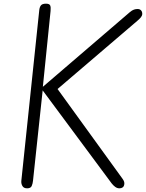

<svg xmlns="http://www.w3.org/2000/svg" viewBox="-20 -1024 794 1044"><path d="M127.5 0Q109 0 101.8 -12.8Q94.5 -25.5 96 -41L193.5 -969Q195.5 -986.5 203 -995.2Q210.5 -1004 230 -1004Q248.5 -1004 252.8 -994.5Q257 -985 255 -964.5L213 -552L685.5 -957.5Q698.5 -968.5 708.5 -971.8Q718.5 -975 728 -975Q740 -975 746.8 -967.8Q753.5 -960.5 753.5 -949Q753.5 -939.5 746.8 -930.8Q740 -922 727.5 -911.5L293 -540L645.5 -53Q653.5 -42 655.2 -34.8Q657 -27.5 655.5 -20Q653.5 -9.5 646.5 -4.8Q639.5 0 629.5 0Q617 0 606.2 -8Q595.5 -16 587 -27L212 -532.5L159.5 -41.5Q158 -26 152.5 -13Q147 0 127.5 0Z"/></svg>

Font: Edu NSW ACT Hand Pre
Style: Regular
Weight: 400
Designer: Tina and Corey Anderson, Eben Sorkin, Mirko Velimirovic
Foundry: Sorkin Type Co.
Version: Version 2.000